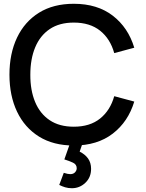

<svg xmlns="http://www.w3.org/2000/svg" viewBox="-20 -755 770 1016"><path d="M360.5 241Q341 241 324.5 236Q308 231 293.5 223.5L317.5 159.5Q338.5 166.5 351.5 166.5Q368 166.5 377 156.8Q386 147 386 135.5Q386 115 366.2 105.8Q346.5 96.5 320.5 88.5L356.5 -13.5L423 -14.5L401.5 47.5Q429.5 61 445.8 83.5Q462 106 462 138.5Q462 183.5 431.8 212.2Q401.5 241 360.5 241ZM370.5 15Q262.5 15 186.5 -32.2Q110.5 -79.5 70.2 -164Q30 -248.5 30 -360Q30 -471.5 70.2 -556Q110.5 -640.5 186.5 -687.8Q262.5 -735 370.5 -735Q495 -735 576.8 -672Q658.5 -609 690.5 -502.5L584.5 -474Q563.5 -549.5 509.8 -592.5Q456 -635.5 370.5 -635.5Q294 -635.5 243 -601Q192 -566.5 166.2 -504.5Q140.5 -442.5 140.5 -360Q140 -277.5 165.8 -215.5Q191.5 -153.5 242.8 -119Q294 -84.5 370.5 -84.5Q456 -84.5 509.8 -127.8Q563.5 -171 584.5 -246L690.5 -217.5Q658.5 -111 576.8 -48Q495 15 370.5 15Z"/></svg>

Font: Manrope ExtraLight SemiBold
Style: Regular
Weight: 600
Version: Version 4.504